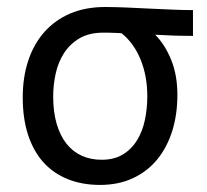

<svg xmlns="http://www.w3.org/2000/svg" viewBox="-20 -519 590 548"><path d="M422.9 -419.9C446 -418.6 465.5 -417.7 481.4 -417.2C497.4 -416.7 513.8 -416.5 530.8 -416.5V-490.2C510.6 -490.2 489.7 -490.7 468.3 -491.7L403.8 -494.6C382.3 -495.6 361.1 -496.6 340.1 -497.6C319.1 -498.5 299 -499 279.8 -499C242.7 -499 209.6 -492.8 180.7 -480.5C151.7 -468.1 127.1 -450.6 106.9 -428C86.8 -405.4 71.4 -378.2 60.8 -346.4C50.2 -314.7 44.9 -279.6 44.9 -241.2C44.9 -200.5 50 -164.6 60.3 -133.5C70.6 -102.5 85.2 -76.4 104.2 -55.4C123.3 -34.4 146.4 -18.5 173.6 -7.6C200.8 3.3 231.3 8.8 265.1 8.8C300.6 8.8 332.1 2.4 359.6 -10.5C387.1 -23.4 410.2 -41.3 429 -64.2C447.7 -87.2 461.9 -114.3 471.7 -145.5C481.4 -176.8 486.3 -210.9 486.3 -248C486.3 -285.8 480.4 -319.3 468.5 -348.4C456.6 -377.5 441.4 -401.4 422.9 -419.9ZM326.7 -424.3C350.1 -405.8 368.2 -380.8 381.1 -349.4C394 -318 400.4 -282.9 400.4 -244.1C400.4 -221 398.1 -198.6 393.6 -176.8C389 -154.9 381.6 -135.7 371.3 -118.9C361.1 -102.1 347.7 -88.6 331.1 -78.4C314.5 -68.1 294.1 -63 270 -63C249.2 -63 230.3 -66.8 213.4 -74.5C196.5 -82.1 182 -93.5 169.9 -108.6C157.9 -123.8 148.5 -142.7 141.8 -165.3C135.2 -187.9 131.8 -214.2 131.8 -244.1C131.8 -265.6 134.2 -287.2 138.9 -308.8C143.6 -330.5 151.5 -349.9 162.6 -367.2C173.7 -384.4 188.3 -398.5 206.5 -409.4C224.8 -420.3 247.6 -425.8 274.9 -425.8H285.2C288.4 -425.8 292.6 -425.7 297.6 -425.5C302.7 -425.4 307.6 -425.2 312.5 -425C317.4 -424.9 322.1 -424.6 326.7 -424.3Z"/></svg>

Font: CodeNewRoman Nerd Font Mono
Style: Regular
Weight: 400
Monospace: yes
Designer: Sam Radian
Foundry: Code New Roman
Version: Version 2.00 November 29, 2014;Nerd Fonts 3.2.1